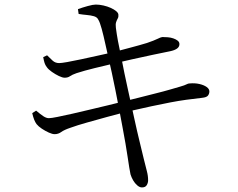

<svg xmlns="http://www.w3.org/2000/svg" viewBox="-20 -778 1040 840"><path d="M601 42Q591 42 580.5 33Q570 24 562.5 11Q555 -2 551 -15Q549 -24 545.5 -45Q542 -66 538 -94Q534 -122 529 -150Q524 -180 516.5 -219Q509 -258 501 -301.5Q493 -345 484.5 -386Q476 -427 469 -460.5Q462 -494 457 -514Q449 -548 441 -585Q433 -622 425 -651.5Q417 -681 410 -692Q405 -703 391 -707Q377 -711 359.5 -712.5Q342 -714 324 -717L321 -738Q340 -745 363.5 -751.5Q387 -758 399 -758Q415 -758 432.5 -754Q450 -750 464.5 -743.5Q479 -737 488.5 -729Q498 -721 498 -713Q499 -704 495 -697Q491 -690 488 -681Q485 -672 487 -656Q491 -626 496 -599Q501 -572 511 -525Q524 -457 539 -389.5Q554 -322 567 -262Q580 -202 591.5 -155.5Q603 -109 609 -83Q617 -50 622.5 -29.5Q628 -9 628 11Q628 22 622 32Q616 42 601 42ZM219 -191Q209 -191 193.5 -198Q178 -205 163 -215Q148 -225 140 -235Q134 -243 129.5 -254.5Q125 -266 121 -283L138 -294Q158 -277 170.5 -269Q183 -261 194 -261Q204 -261 231.5 -266.5Q259 -272 296.5 -280.5Q334 -289 375.5 -299Q417 -309 455 -318Q493 -327 521 -335Q550 -341 586.5 -350.5Q623 -360 659.5 -369Q696 -378 725 -386.5Q754 -395 768 -399Q789 -405 796 -409Q803 -413 810 -413Q833 -415 852.5 -410.5Q872 -406 884 -397.5Q896 -389 896 -378Q896 -368 890 -360Q884 -352 864 -350Q828 -346 795 -341.5Q762 -337 725.5 -330Q689 -323 642 -313Q595 -303 530 -288Q494 -279 449 -266.5Q404 -254 361 -242Q318 -230 288 -219Q261 -210 248 -200.5Q235 -191 219 -191ZM263 -438Q253 -438 237.5 -445.5Q222 -453 207 -463.5Q192 -474 185 -484Q178 -493 175 -502.5Q172 -512 169 -528L186 -536Q199 -523 210.5 -512.5Q222 -502 239 -502Q248 -502 274 -506.5Q300 -511 334.5 -518.5Q369 -526 405.5 -534Q442 -542 473 -549Q514 -560 552 -570Q590 -580 623 -590Q655 -601 669 -608Q683 -615 690 -616Q701 -616 714 -615Q727 -614 738.5 -610Q750 -606 757.5 -600Q765 -594 765 -585Q765 -573 754.5 -565.5Q744 -558 725 -554Q693 -548 647.5 -538Q602 -528 558 -518.5Q514 -509 486 -502Q439 -491 394 -480Q349 -469 315 -458Q295 -451 286 -444.5Q277 -438 263 -438Z"/></svg>

Font: Noto Serif KR
Style: Regular
Weight: 400
Designer: Ryoko NISHIZUKA  (kana & ideographs); Frank Grießhammer (Latin, Greek & Cyrillic); Wenlong ZHANG  (bopomofo); Sandoll Co
Foundry: Adobe
Version: Version 2.003-H1;hotconv 1.1.1;makeotfexe 2.6.0